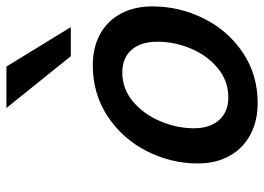

<svg xmlns="http://www.w3.org/2000/svg" viewBox="-132 -677 821 597"><g transform="rotate(-90 278.5 -378.5)"><path d="M374 -500.5Q429.2 -500.5 470.5 -478Q511.7 -455.6 534.4 -413.6Q557.1 -371.6 557.1 -314.9Q557.1 -231 519.5 -155.5Q481.9 -80.1 413.3 -33.9Q344.7 12.2 256.3 12.2Q201.2 12.2 158.7 -10.3Q116.2 -32.7 92.5 -75Q68.8 -117.2 68.8 -173.8Q68.8 -257.3 107.2 -332.8Q145.5 -408.2 215.3 -454.3Q285.2 -500.5 374 -500.5ZM178.2 -186.5Q178.2 -135.7 203.9 -107.4Q229.5 -79.1 274.4 -79.1Q325.2 -79.1 364.7 -111.6Q404.3 -144 425.8 -195.1Q447.3 -246.1 447.3 -298.8Q447.3 -351.1 422.1 -379.9Q397 -408.7 351.6 -408.7Q300.3 -408.7 260.7 -375Q221.2 -341.3 199.7 -289.8Q178.2 -238.3 178.2 -186.5ZM370.1 -769 492.7 -568.8H402.3L241.2 -769Z"/></g></svg>

Font: Lesson One Medium
Style: Italic
Weight: 500
Italic angle: -14°
Designer: But Ko, Victor Gaultney, Annie Olsen, Julie Remington, Don Collingsworth, Eric Hays, Becca Hirsbrunner
Version: Version 1.100